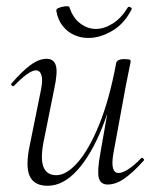

<svg xmlns="http://www.w3.org/2000/svg" viewBox="-20 -584 502 617"><path d="M133 13Q90 13 75.5 -18Q61 -49 76 -119L112 -297Q118 -328 113 -343Q108 -358 95 -358Q84 -358 66 -345Q48 -332 26 -309Q22 -305 18 -309Q14 -313 18 -317Q51 -355 78 -375Q105 -395 130 -395Q153 -395 159.5 -373.5Q166 -352 154 -297L122 -138Q109 -78 119 -49.5Q129 -21 161 -21Q194 -21 230.5 -63Q267 -105 299.5 -185.5Q332 -266 353 -380L364 -379Q344 -263 308.5 -174.5Q273 -86 228 -36.5Q183 13 133 13ZM326 9Q303 9 297.5 -12.5Q292 -34 302 -89L353 -380Q355 -394 379 -394Q392 -394 396 -392.5Q400 -391 400 -388Q400 -385 395 -361.5Q390 -338 385 -312L344 -89Q334 -28 361 -28Q373 -28 392 -40Q411 -52 433 -75Q436 -79 440.5 -74.5Q445 -70 441 -67Q407 -29 379.5 -10Q352 9 326 9ZM264 -462Q240 -462 218.5 -471.5Q197 -481 181.5 -500.5Q166 -520 161 -549Q160 -554 165.5 -557Q171 -560 179.5 -562Q188 -564 195 -564Q202 -564 203 -561Q214 -527 237.5 -509Q261 -491 288 -491Q315 -491 342.5 -508.5Q370 -526 390 -559Q392 -564 398.5 -561Q405 -558 403 -554Q379 -507 340 -484.5Q301 -462 264 -462Z"/></svg>

Font: Cormorant Light
Style: Italic
Weight: 300
Italic angle: -10°
Designer: Christian Thalmann (Catharsis Fonts)
Foundry: Catharsis Fonts
Version: Version 4.000